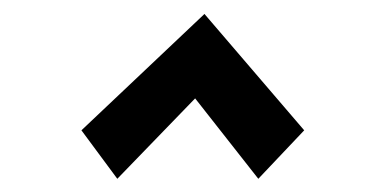

<svg xmlns="http://www.w3.org/2000/svg" viewBox="-20 -706 575 282"><path d="M152.3 -443.4 99.6 -514.6 280.3 -685.5 426.8 -514.6 359.4 -443.4 266.6 -561.5Z"/></svg>

Font: Puritan
Style: BoldItalic
Weight: 700
Version: 2.1